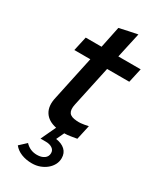

<svg xmlns="http://www.w3.org/2000/svg" viewBox="-224 -737 876 1050"><g transform="rotate(30 214.0 -212.0)"><path d="M103 -138Q118 -208 132.5 -276.5Q147 -345 162 -414H61Q66 -437 71 -459Q76 -481 81 -504H181Q188 -538 195 -571.5Q202 -605 209 -639Q238 -646 265.5 -651.5Q293 -657 322 -663Q313 -624 304.5 -584Q296 -544 287 -504H428Q423 -481 418 -459Q413 -437 408 -414H268Q254 -350 240.5 -286Q227 -222 213 -158Q205 -122 217 -104.5Q229 -87 266 -85Q278 -84 291 -85Q302 -86 313 -88Q324 -90 338 -93Q333 -70 328 -47.5Q323 -25 318 -2Q301 1 279.5 4.5Q258 8 241 8Q235 20 229.5 32.5Q224 45 218 57Q255 62 276 81.5Q297 101 297 133Q297 155 287 174Q277 193 259.5 207.5Q242 222 219 230.5Q196 239 169 239Q132 239 102 227Q72 215 54 192L96 153Q126 185 170 185Q198 185 215.5 172.5Q233 160 233 138Q233 119 217 108.5Q201 98 177 98H143Q154 75 165 51Q176 27 187 4H188Q134 -7 111.5 -43.5Q89 -80 103 -138Z"/></g></svg>

Font: Rosa Sans Medium
Style: Italic
Weight: 500
Italic angle: -12°
Designer: Pentagram / MCKL
Foundry: Pentagram / MCKL
Version: Version 1.005;September 16, 2019;FontCreator 11.5.0.2425 64-